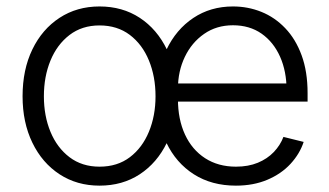

<svg xmlns="http://www.w3.org/2000/svg" viewBox="-20 -567 1026 598"><path d="M290 11.2Q219.7 11.2 165.5 -24.2Q111.3 -59.6 80.8 -122.6Q50.3 -185.5 50.3 -267.1Q50.3 -350.1 80.8 -413.1Q111.3 -476.1 165.5 -511.5Q219.7 -546.9 290 -546.9Q361.3 -546.9 415.3 -511.5Q469.2 -476.1 499.8 -412.8Q530.3 -349.6 530.3 -267.1Q530.3 -185.5 499.8 -122.6Q469.2 -59.6 415.3 -24.2Q361.3 11.2 290 11.2ZM290 -47.9Q345.7 -47.9 384.5 -77.4Q423.3 -106.9 443.8 -156.7Q464.4 -206.5 464.4 -267.1Q464.4 -328.6 443.8 -378.7Q423.3 -428.7 384.3 -458.3Q345.2 -487.8 290 -487.8Q235.4 -487.8 196.5 -458Q157.7 -428.2 137.2 -378.4Q116.7 -328.6 116.7 -267.1Q116.7 -206.1 137.2 -156.5Q157.7 -106.9 196.5 -77.4Q235.4 -47.9 290 -47.9ZM714.8 11.2Q639.2 11.2 583.7 -24.2Q528.3 -59.6 498.3 -122.3Q468.3 -185.1 468.3 -266.6Q468.3 -348.6 498.3 -411.9Q528.3 -475.1 582 -511Q635.7 -546.9 705.6 -546.9Q752.4 -546.9 794.2 -530Q835.9 -513.2 868.4 -479.2Q900.9 -445.3 919.4 -394.8Q938 -344.2 938 -276.9V-250.5H509.8V-307.1H902.3L872.6 -286.1Q872.6 -344.7 852.3 -390.4Q832 -436 794.7 -462.2Q757.3 -488.3 705.6 -488.3Q654.3 -488.3 615.7 -461.4Q577.1 -434.6 555.7 -389.9Q534.2 -345.2 534.2 -290.5V-258.8Q534.2 -195.3 556.2 -147.9Q578.1 -100.6 618.9 -74.2Q659.7 -47.9 714.8 -47.9Q753.4 -47.9 783 -60.1Q812.5 -72.3 832.8 -93.5Q853 -114.7 862.8 -140.6L925.8 -125Q913.6 -87.9 884.8 -56.6Q856 -25.4 812.7 -7.1Q769.5 11.2 714.8 11.2Z"/></svg>

Font: Inter 18pt Light
Style: Regular
Weight: 300
Designer: Rasmus Andersson
Foundry: rsms
Version: Version 4.001;git-66647c0bb